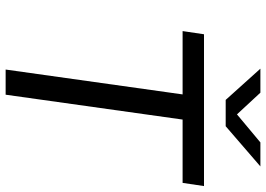

<svg xmlns="http://www.w3.org/2000/svg" viewBox="-148 -772 921 664"><g transform="rotate(90 312.0 -440.5)"><path d="M221 0 307 -612H88L99 -686H624L613 -612H394L308 0ZM326 -761 218 -881H301L376 -800L473 -881H556L417 -761Z"/></g></svg>

Font: Chivo Mono Medium Light
Style: Italic
Weight: 300
Italic angle: -8.05°
Monospace: yes
Version: Version 1.008